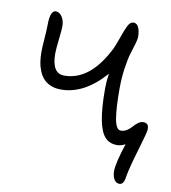

<svg xmlns="http://www.w3.org/2000/svg" viewBox="-86 -685 826 926"><g transform="rotate(10 327.5 -222.0)"><path d="M561 167Q543.5 167 534.2 150.6Q524.9 134.3 524.9 110.8Q524.9 71.8 557.1 -25.9Q534.7 -15.1 517.1 -15.1Q480 -15.1 457.8 -39.1Q435.5 -63 424.3 -119.9Q413.1 -176.8 413.1 -272.9Q413.1 -308.6 418.9 -347.2Q317.9 -231.9 204.1 -231.9Q175.3 -231.9 153.3 -241.2Q131.3 -250.5 117.7 -265.9Q104 -281.2 95.2 -303Q86.4 -324.7 83.3 -346.9Q80.1 -369.1 80.1 -395Q80.1 -416 83.5 -460.7Q86.9 -505.4 86.9 -526.9Q86.9 -599.1 115.2 -599.1Q132.3 -599.1 145.3 -580.3Q158.2 -561.5 158.2 -533.2Q158.2 -516.6 152.6 -467.8Q147 -418.9 147 -397.9Q147 -300.8 208 -300.8Q329.1 -300.8 412.1 -456.1Q426.3 -481.9 440.7 -524.4Q455.1 -566.9 466.3 -588.9Q477.5 -610.8 493.2 -610.8Q510.3 -610.8 518.6 -592Q526.9 -573.2 526.9 -545.9Q526.9 -534.7 519.8 -511.2Q512.7 -487.8 504.4 -461.2Q496.1 -434.6 489 -386Q481.9 -337.4 481.9 -282.2Q481.9 -189.9 490.7 -138.4Q499.5 -86.9 522.9 -86.9Q538.6 -86.9 553 -96.2Q567.4 -105.5 576.4 -116.5Q585.4 -127.4 597.9 -136.7Q610.4 -146 622.1 -146Q637.2 -146 643.6 -138.9Q649.9 -131.8 649.9 -116.2Q649.9 -101.1 622.6 -10.7Q595.2 79.6 586.9 127.9Q582 167 561 167Z"/></g></svg>

Font: Shantell Sans Irregular
Style: Regular
Weight: 300
Designer: Stephen Nixon, Anya Danilova, Shantell Martin
Foundry: Arrow Type
Version: Version 1.006;[9816181b4]